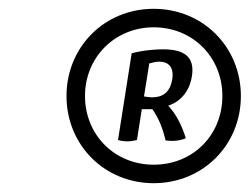

<svg xmlns="http://www.w3.org/2000/svg" viewBox="-20 -803 567 436"><path d="M329 -783C217 -783 131 -696 131 -585C131 -473 218 -387 329 -387C440 -387 527 -473 527 -585C527 -696 441 -783 329 -783ZM329 -429C240 -429 173 -497 173 -585C173 -673 241 -741 329 -741C418 -741 485 -673 485 -585C485 -497 419 -429 329 -429ZM350 -691C333 -691 305 -689 279 -682L248 -485C262 -481 275 -481 291 -485L302 -555H326C341 -534 350 -510 356 -484C373 -482 387 -483 402 -489C393 -518 380 -544 362 -563C395 -574 412 -602 416 -631C422 -673 400 -691 350 -691ZM371 -622C366 -594 350 -582 326 -582C319 -582 314 -583 307 -584L319 -659C327 -661 334 -663 342 -663C361 -663 376 -652 371 -622Z"/></svg>

Font: Vollkorn Semibold
Style: Italic
Weight: 600
Italic angle: -11°
Designer: Friedrich Althausen
Foundry: Friedrich Althausen
Version: Version 4.015;PS 004.015;hotconv 1.0.88;makeotf.lib2.5.64775